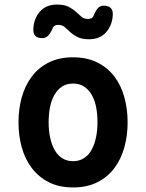

<svg xmlns="http://www.w3.org/2000/svg" viewBox="-20 -811 640 841"><path d="M300 10Q239 10 194.5 -12.5Q150 -35 120 -74Q90 -113 75.5 -165Q61 -217 61 -275Q61 -334 75.5 -385.5Q90 -437 119.5 -476Q149 -515 194 -537.5Q239 -560 300 -560Q361 -560 406 -537.5Q451 -515 480.5 -476.5Q510 -438 524.5 -386Q539 -334 539 -275Q539 -217 524.5 -165Q510 -113 480.5 -74Q451 -35 406 -12.5Q361 10 300 10ZM300 -105Q327 -105 347.5 -118Q368 -131 381 -154.5Q394 -178 400.5 -209Q407 -240 407 -275Q407 -311 401 -342Q395 -373 381.5 -396Q368 -419 348 -432Q328 -445 300 -445Q272 -445 252 -432Q232 -419 218.5 -395.5Q205 -372 199 -341Q193 -310 193 -275Q193 -240 199.5 -209Q206 -178 219 -154.5Q232 -131 252.5 -118Q273 -105 300 -105ZM209 -683Q199 -662 189 -653Q179 -644 165 -644Q144 -644 134.5 -654Q125 -664 126 -684Q128 -730 155 -760.5Q182 -791 230 -791Q262 -791 281 -781Q300 -771 313 -759Q326 -747 337 -737.5Q348 -728 365 -728Q371 -728 376 -729.5Q381 -731 384 -733.5Q387 -736 389 -739.5Q391 -743 392 -747Q401 -768 410.5 -777Q420 -786 434 -786Q455 -786 465 -776Q475 -766 474 -746Q472 -701 445 -670Q418 -639 370 -639Q338 -639 319 -649Q300 -659 287 -671Q274 -683 263 -692.5Q252 -702 235 -702Q229 -702 224.5 -700.5Q220 -699 217 -696.5Q214 -694 212 -690.5Q210 -687 209 -683Z"/></svg>

Font: Maple Mono NL
Style: Bold
Weight: 700
Monospace: yes
Designer: subframe7536
Version: Version 7.000